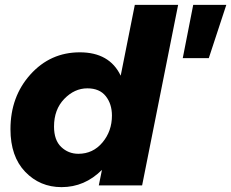

<svg xmlns="http://www.w3.org/2000/svg" viewBox="-20 -762 950 789"><path d="M233 7Q144 7 83.5 -56Q23 -119 23 -231Q23 -365 105 -456Q187 -547 308 -547Q430 -547 476 -451L534 -742H712L564 0H386L399 -64Q328 7 233 7ZM302 -130Q362 -130 401 -176.5Q440 -223 440 -287Q440 -335 414.5 -367Q389 -399 339 -399Q286 -399 244 -355.5Q202 -312 202 -242Q202 -186 231.5 -158Q261 -130 302 -130ZM838 -523H731L774 -742H910Z"/></svg>

Font: Argentum Novus
Style: Bold Italic
Weight: 700
Designer: Julieta Ulanovsky (font) & Cristiano Sobral (main changes)
Foundry: Julieta Ulanovsky (font) & Cristiano Sobral (main changes)
Version: Version 3.00;November 27, 2020;FontCreator 13.0.0.2655 64-bi